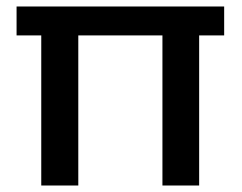

<svg xmlns="http://www.w3.org/2000/svg" viewBox="-20 -571 746 591"><path d="M31 -551V-462H107V0H221V-462H480V0H593V-462H670V-551Z"/></svg>

Font: Malmofest Medium
Style: Regular
Weight: 500
Designer: Jonny Pinhorn (Poppins), Kolossal
Version: Version 1.004;Glyphs 3.1.2 (3151)